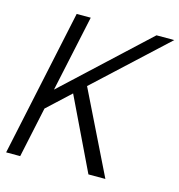

<svg xmlns="http://www.w3.org/2000/svg" viewBox="-106 -804 838 897"><g transform="rotate(15 313.5 -355.0)"><path d="M4 0 155 -710H223L144 -341L541 -710H627L289 -397L484 0H402L235 -347L124 -244L72 0Z"/></g></svg>

Font: Geist Mono Light
Style: Italic
Weight: 300
Italic angle: -12°
Monospace: yes
Designer: Basement.studio, Andrés Briganti, Mateo Zaragoza
Foundry: Basement.studio, Vercel, Andrés Briganti, Guido Ferreyra, Mateo Zaragoza
Version: Version 1.500; ttfautohint (v1.8.4.7-5d5b)